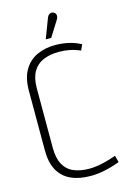

<svg xmlns="http://www.w3.org/2000/svg" viewBox="-133 -945 687 1019"><g transform="rotate(-15 211.0 -435.5)"><path d="M275 -838Q280 -846 281 -853Q282 -860 279.5 -867Q277 -874 269 -878Q262 -882 255 -881Q248 -880 242 -875Q236 -870 233 -862L191 -752H221ZM357 -646 371 -677Q340 -694 304.5 -702Q269 -710 229 -710Q176 -710 131.5 -690Q87 -670 60.5 -626Q34 -582 34 -511V-184Q34 -117 58 -74Q82 -31 127 -10.5Q172 10 235 10Q273 10 313.5 1.5Q354 -7 396 -23L386 -60Q358 -50 331.5 -43Q305 -36 282 -32.5Q259 -29 239 -29Q188 -29 152 -44.5Q116 -60 97 -95Q78 -130 78 -186V-514Q78 -569 97.5 -603.5Q117 -638 153.5 -654Q190 -670 242 -670Q270 -670 298.5 -664.5Q327 -659 357 -646Z"/></g></svg>

Font: Advent Pro Light
Style: Regular
Weight: 300
Version: Version 3.000